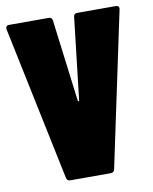

<svg xmlns="http://www.w3.org/2000/svg" viewBox="-80 -761 654 821"><g transform="rotate(-10 247.0 -350.0)"><path d="M296 -686 255 -330C255 -326 249 -326 249 -330L204 -686C203 -696 197 -700 188 -700H16C7 -700 2 -696 2 -688C2 -687 2 -685 2 -684L142 -13C144 -4 150 0 159 0H334C343 0 349 -4 351 -13L493 -684C495 -695 489 -700 479 -700H312C303 -700 297 -696 296 -686Z"/></g></svg>

Font: Barlow Condensed Black
Style: Regular
Weight: 900
Width: 3
Designer: Jeremy Tribby
Foundry: Tribby Type
Version: Version 1.422;hotconv 1.0.109;makeotfexe 2.5.65596